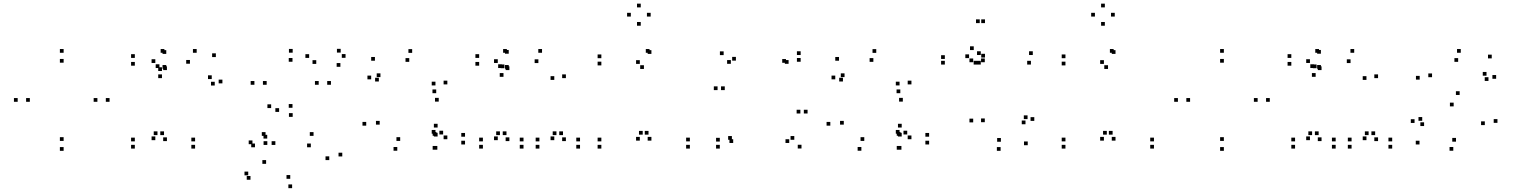

<svg xmlns="http://www.w3.org/2000/svg" viewBox="-20 -784 8100 1026"><path d="M565.5 -240V-260H545.5V-240ZM320 -502V-522H300V-502ZM74.5 -240V-260H54.5V-240ZM320 22V2H300V22ZM139.5 -240V-260H119.5V-240ZM320 -449V-469H300V-449ZM500.5 -240V-260H480.5V-240ZM320 -31V-51H300V-31Z M1022.5 10V-10H1002.5V10ZM1022.5 -28.5V-48.5H1002.5V-28.5ZM856.5 -62V-82H836.5V-62ZM872 -30V-50H852V-30ZM872 -409.5V-429.5H852V-409.5ZM868.5 -416.5V-436.5H848.5V-416.5ZM868.5 -496V-516H848.5V-496ZM858.5 -502V-522H838.5V-502ZM700.5 -474.5V-494.5H680.5V-474.5ZM700.5 -433V-453H680.5V-433ZM832 -420.5V-440.5H812V-420.5ZM810 -447.5V-467.5H790V-447.5ZM810 -35V-55H790V-35ZM821.5 -62V-82H801.5V-62ZM700.5 -28.5V-48.5H680.5V-28.5ZM700.5 10V-10H680.5V10ZM1168.5 -338.5V-358.5H1148.5V-338.5ZM1133.5 -479V-499H1113.5V-479ZM1031 -502V-522H1011V-502ZM845.5 -404.5V-424.5H825.5V-404.5ZM845.5 -366.5V-386.5H825.5V-366.5ZM995 -443.5V-463.5H975V-443.5ZM1111.5 -361.5V-381.5H1091.5V-361.5ZM1127.5 -327V-347H1107.5V-327Z M1809 52V32H1789V52ZM1655.5 -58V-78H1635.5V-58ZM1399 -58V-78H1379V-58ZM1408 -43.5V-63.5H1388V-43.5ZM1471.5 -186V-206H1451.5V-186ZM1429 -206.5V-226.5H1409V-206.5ZM1329 -13.5V-33.5H1309V-13.5ZM1342.5 3V-17H1322.5V3ZM1641 3V-17H1621V3ZM1739.5 71.5V51.5H1719.5V71.5ZM1531 171.5V151.5H1511V171.5ZM1402 91.5V71.5H1382V91.5ZM1451.5 -9.5V-29.5H1431.5V-9.5ZM1408.5 -9.5V-29.5H1388.5V-9.5ZM1306.5 153V133H1286.5V153ZM1318.5 176.5V156.5H1298.5V176.5ZM1541 221.5V201.5H1521V221.5ZM1748.5 -331V-351H1728.5V-331ZM1544 -502.5V-522.5H1524V-502.5ZM1339.5 -331V-351H1319.5V-331ZM1544 -159.5V-179.5H1524V-159.5ZM1405 -331V-351H1385V-331ZM1543 -454V-474H1523V-454ZM1683 -331V-351H1663V-331ZM1543 -208V-228H1523V-208ZM1826.5 -475V-495H1806.5V-475ZM1800.5 -503V-523H1780.5V-503ZM1632 -474.5V-494.5H1612V-474.5ZM1670 -442.5V-462.5H1650V-442.5ZM1799 -427V-447H1779V-427Z M2317 16V-4H2297V16ZM2465 -12V-32H2445V-12ZM2465 -53.5V-73.5H2445V-53.5ZM2348 -65.5V-85.5H2328V-65.5ZM2370.5 -40V-60H2350.5V-40ZM2370.5 -333V-353H2350.5V-333ZM2182.5 -501.5V-521.5H2162.5V-501.5ZM1983.5 -459.5V-479.5H1963.5V-459.5ZM1963.5 -360V-380H1943.5V-360ZM2004.5 -348.5V-368.5H1984.5V-348.5ZM2013 -372V-392H1993V-372ZM2167 -453.5V-473.5H2147V-453.5ZM2307 -327.5V-347.5H2287V-327.5ZM2307 -69.5V-89.5H2287V-69.5ZM2312 -58.5V-78.5H2292V-58.5ZM2312 16V-4H2292V16ZM2318.5 -54.5V-74.5H2298.5V-54.5ZM2318.5 -102.5V-122.5H2298.5V-102.5ZM2118.5 -31V-51H2098.5V-31ZM2009 -118V-138H1989V-118ZM2324.5 -241V-261H2304.5V-241ZM2311 -286V-306H2291V-286ZM1937 -112.5V-132.5H1917V-112.5ZM2103 21.5V1.5H2083V21.5Z M3079.5 10V-10H3059.5V10ZM3079.5 -28.5V-48.5H3059.5V-28.5ZM2988.5 -62V-82H2968.5V-62ZM3004 -30V-50H2984V-30ZM3004 -366.5V-386.5H2984V-366.5ZM2876.5 -502V-522H2856.5V-502ZM2675.5 -419.5V-439.5H2655.5V-419.5ZM2670.5 -373.5V-393.5H2650.5V-373.5ZM2857 -447V-467H2837V-447ZM2942 -357V-377H2922V-357ZM2942 -35V-55H2922V-35ZM2953.5 -62V-82H2933.5V-62ZM2862.5 -28.5V-48.5H2842.5V-28.5ZM2862.5 10V-10H2842.5V10ZM2777.5 10V-10H2757.5V10ZM2777.5 -28.5V-48.5H2757.5V-28.5ZM2686.5 -62V-82H2666.5V-62ZM2702 -30V-50H2682V-30ZM2702 -409.5V-429.5H2682V-409.5ZM2698.5 -416.5V-436.5H2678.5V-416.5ZM2698.5 -497V-517H2678.5V-497ZM2688.5 -502V-522H2668.5V-502ZM2540.5 -474.5V-494.5H2520.5V-474.5ZM2540.5 -433V-453H2520.5V-433ZM2662 -420.5V-440.5H2642V-420.5ZM2640 -447.5V-467.5H2620V-447.5ZM2640 -35V-55H2620V-35ZM2651.5 -62V-82H2631.5V-62ZM2560.5 -28.5V-48.5H2540.5V-28.5ZM2560.5 10V-10H2540.5V10Z M3666.5 10V-10H3646.5V10ZM3666.5 -28.5V-48.5H3646.5V-28.5ZM3445.5 -64.5V-84.5H3425.5V-64.5ZM3461 -32.5V-52.5H3441V-32.5ZM3461 -496V-516H3441V-496ZM3451 -502V-522H3431V-502ZM3193.5 -473V-493H3173.5V-473ZM3193.5 -434.5V-454.5H3173.5V-434.5ZM3421 -415.5V-435.5H3401V-415.5ZM3399 -442.5V-462.5H3379V-442.5ZM3399 -32.5V-52.5H3379V-32.5ZM3414.5 -64.5V-84.5H3394.5V-64.5ZM3193.5 -28.5V-48.5H3173.5V-28.5ZM3193.5 10V-10H3173.5V10ZM3457 -695.5V-715.5H3437V-695.5ZM3404 -744.5V-764.5H3384V-744.5ZM3351 -695.5V-715.5H3331V-695.5ZM3404 -646.5V-666.5H3384V-646.5Z M4263 9.5V-10.5H4243V9.5ZM4295.5 -177.5V-197.5H4275.5V-177.5ZM4257 -177.5V-197.5H4237V-177.5ZM4197.5 -20V-40H4177.5V-20ZM4224.5 -37V-57H4204.5V-37ZM3891 -37V-57H3871V-37ZM3898 -20V-40H3878V-20ZM4258.5 -454V-474H4238.5V-454ZM4258.5 -490V-510H4238.5V-490ZM3847 -489.5V-509.5H3827V-489.5ZM3814.5 -302.5V-322.5H3794.5V-302.5ZM3853 -302.5V-322.5H3833V-302.5ZM3912.5 -460V-480H3892.5V-460ZM3885.5 -443V-463H3865.5V-443ZM4194 -443V-463H4174V-443ZM4180 -448.5V-468.5H4160V-448.5ZM3826.5 -27.5V-47.5H3806.5V-27.5ZM3826.5 10V-10H3806.5V10Z M4797 16V-4H4777V16ZM4945 -12V-32H4925V-12ZM4945 -53.5V-73.5H4925V-53.5ZM4828 -65.5V-85.5H4808V-65.5ZM4850.5 -40V-60H4830.5V-40ZM4850.5 -333V-353H4830.5V-333ZM4662.5 -501.5V-521.5H4642.5V-501.5ZM4463.5 -459.5V-479.5H4443.5V-459.5ZM4443.5 -360V-380H4423.5V-360ZM4484.5 -348.5V-368.5H4464.5V-348.5ZM4493 -372V-392H4473V-372ZM4647 -453.5V-473.5H4627V-453.5ZM4787 -327.5V-347.5H4767V-327.5ZM4787 -69.5V-89.5H4767V-69.5ZM4792 -58.5V-78.5H4772V-58.5ZM4792 16V-4H4772V16ZM4798.5 -54.5V-74.5H4778.5V-54.5ZM4798.5 -102.5V-122.5H4778.5V-102.5ZM4598.5 -31V-51H4578.5V-31ZM4489 -118V-138H4469V-118ZM4804.5 -241V-261H4784.5V-241ZM4791 -286V-306H4771V-286ZM4417 -112.5V-132.5H4397V-112.5ZM4583 21.5V1.5H4563V21.5Z M5472 -8V-28H5452V-8ZM5507 -138V-158H5487V-138ZM5471 -147.5V-167.5H5451V-147.5ZM5460 -120V-140H5440V-120ZM5328.5 -26.5V-46.5H5308.5V-26.5ZM5242.5 -131V-151H5222.5V-131ZM5242.5 -451.5V-471.5H5222.5V-451.5ZM5221 -439V-459H5201V-439ZM5489 -439V-459H5469V-439ZM5499 -490V-510H5479V-490ZM5221 -490V-510H5201V-490ZM5243.5 -476.5V-496.5H5223.5V-476.5ZM5243.5 -660.5V-680.5H5223.5V-660.5ZM5215.5 -660.5V-680.5H5195.5V-660.5ZM5158.5 -473.5V-493.5H5138.5V-473.5ZM5183.5 -516.5V-536.5H5163.5V-516.5ZM5029 -469V-489H5009V-469ZM5029 -439V-459H5009V-439ZM5203 -439V-459H5183V-439ZM5180.5 -451.5V-471.5H5160.5V-451.5ZM5180.5 -130V-150H5160.5V-130ZM5327 22V2H5307V22Z M6146.5 10V-10H6126.5V10ZM6146.5 -28.5V-48.5H6126.5V-28.5ZM5925.5 -64.5V-84.5H5905.5V-64.5ZM5941 -32.5V-52.5H5921V-32.5ZM5941 -496V-516H5921V-496ZM5931 -502V-522H5911V-502ZM5673.5 -473V-493H5653.5V-473ZM5673.5 -434.5V-454.5H5653.5V-434.5ZM5901 -415.5V-435.5H5881V-415.5ZM5879 -442.5V-462.5H5859V-442.5ZM5879 -32.5V-52.5H5859V-32.5ZM5894.5 -64.5V-84.5H5874.5V-64.5ZM5673.5 -28.5V-48.5H5653.5V-28.5ZM5673.5 10V-10H5653.5V10ZM5937 -695.5V-715.5H5917V-695.5ZM5884 -744.5V-764.5H5864V-744.5ZM5831 -695.5V-715.5H5811V-695.5ZM5884 -646.5V-666.5H5864V-646.5Z M6765.5 -240V-260H6745.5V-240ZM6520 -502V-522H6500V-502ZM6274.5 -240V-260H6254.5V-240ZM6520 22V2H6500V22ZM6339.5 -240V-260H6319.5V-240ZM6520 -449V-469H6500V-449ZM6700.5 -240V-260H6680.5V-240ZM6520 -31V-51H6500V-31Z M7419.5 10V-10H7399.5V10ZM7419.5 -28.5V-48.5H7399.5V-28.5ZM7328.5 -62V-82H7308.5V-62ZM7344 -30V-50H7324V-30ZM7344 -366.5V-386.5H7324V-366.5ZM7216.5 -502V-522H7196.5V-502ZM7015.5 -419.5V-439.5H6995.5V-419.5ZM7010.5 -373.5V-393.5H6990.5V-373.5ZM7197 -447V-467H7177V-447ZM7282 -357V-377H7262V-357ZM7282 -35V-55H7262V-35ZM7293.5 -62V-82H7273.5V-62ZM7202.5 -28.5V-48.5H7182.5V-28.5ZM7202.5 10V-10H7182.5V10ZM7117.5 10V-10H7097.5V10ZM7117.5 -28.5V-48.5H7097.5V-28.5ZM7026.5 -62V-82H7006.5V-62ZM7042 -30V-50H7022V-30ZM7042 -409.5V-429.5H7022V-409.5ZM7038.5 -416.5V-436.5H7018.5V-416.5ZM7038.5 -497V-517H7018.5V-497ZM7028.5 -502V-522H7008.5V-502ZM6880.5 -474.5V-494.5H6860.5V-474.5ZM6880.5 -433V-453H6860.5V-433ZM7002 -420.5V-440.5H6982V-420.5ZM6980 -447.5V-467.5H6960V-447.5ZM6980 -35V-55H6960V-35ZM6991.5 -62V-82H6971.5V-62ZM6900.5 -28.5V-48.5H6880.5V-28.5ZM6900.5 10V-10H6880.5V10Z M7982 -127.5V-147.5H7962V-127.5ZM7780 -276.5V-296.5H7760V-276.5ZM7632.5 -371.5V-391.5H7612.5V-371.5ZM7772 -453.5V-473.5H7752V-453.5ZM7923.5 -379.5V-399.5H7903.5V-379.5ZM7934 -351.5V-371.5H7914V-351.5ZM7975 -363V-383H7955V-363ZM7951.5 -472V-492H7931.5V-472ZM7786 -502V-522H7766V-502ZM7566.5 -358.5V-378.5H7546.5V-358.5ZM7748 -215.5V-235.5H7728V-215.5ZM7914.5 -115.5V-135.5H7894.5V-115.5ZM7760.5 -27V-47H7740.5V-27ZM7590 -110.5V-130.5H7570V-110.5ZM7580 -138.5V-158.5H7560V-138.5ZM7539 -127V-147H7519V-127ZM7565.5 -12V-32H7545.5V-12ZM7746 21.5V1.5H7726V21.5Z"/></svg>

Font: Monaspace Xenon Dots Var
Style: Regular
Weight: 400
Designer: Riley Cran and the Lettermatic Team
Version: Version 1.100 (Monaspace Xenon Dots)